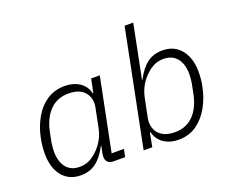

<svg xmlns="http://www.w3.org/2000/svg" viewBox="-120 -938 1382 1149"><g transform="rotate(-20 571.0 -364.0)"><path d="M500 0H428Q403 0 390.5 -12Q378 -24 378 -45Q378 -51 378.5 -56.5Q379 -62 380 -68L389 -112H386Q355 -51 314.5 -19.5Q274 12 214 12Q165 12 129 -12Q93 -36 74 -80Q55 -124 55 -181Q55 -206 57.5 -231Q60 -256 65 -280Q78 -345 109 -401Q140 -457 189.5 -490.5Q239 -524 305 -524Q359 -524 398 -498.5Q437 -473 449 -425H452L470 -512H525L432 -49H510ZM225 -38Q260 -38 286 -50.5Q312 -63 335 -85Q363 -110 383 -144.5Q403 -179 411 -222L435 -341Q442 -374 431.5 -404.5Q421 -435 391.5 -454.5Q362 -474 311 -474Q238 -474 191.5 -426Q145 -378 128 -294L116 -234Q114 -220 112.5 -205.5Q111 -191 111 -175Q111 -137 123 -106Q135 -75 160.5 -56.5Q186 -38 225 -38Z M618 0 766 -740H821L753 -400H756Q788 -462 828.5 -493Q869 -524 928 -524Q978 -524 1013.5 -500Q1049 -476 1068.5 -432.5Q1088 -389 1088 -331Q1088 -308 1086 -285Q1084 -262 1079 -239Q1066 -172 1034.5 -115Q1003 -58 954 -23Q905 12 837 12Q784 12 745 -14Q706 -40 694 -88H690L673 0ZM833 -38Q905 -38 951.5 -86Q998 -134 1014 -219L1026 -278Q1028 -292 1029.5 -306.5Q1031 -321 1031 -337Q1031 -376 1019 -406.5Q1007 -437 981.5 -455.5Q956 -474 916 -474Q883 -474 857 -462Q831 -450 807 -427Q780 -403 760 -369Q740 -335 731 -290L707 -171Q701 -138 711.5 -107.5Q722 -77 752 -57.5Q782 -38 833 -38Z"/></g></svg>

Font: IBM Plex Sans Light
Style: Italic
Weight: 300
Italic angle: -11.31°
Designer: Mike Abbink, Paul van der Laan, Pieter van Rosmalen
Foundry: Bold Monday
Version: Version 3.201